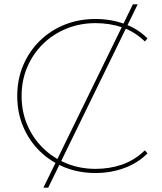

<svg xmlns="http://www.w3.org/2000/svg" viewBox="-20 -790 741 880"><path d="M179 70 589 -770H611L201 70ZM418 3Q341 3 275.5 -23.5Q210 -50 161.5 -98Q113 -146 86 -210Q59 -274 59 -350Q59 -426 86 -490Q113 -554 161.5 -602Q210 -650 275.5 -676.5Q341 -703 418 -703Q487 -703 549 -681Q611 -659 656 -614L644 -600Q596 -646 539 -665Q482 -684 418 -684Q346 -684 284 -658.5Q222 -633 176 -587.5Q130 -542 104.5 -481.5Q79 -421 79 -350Q79 -279 104.5 -218.5Q130 -158 176 -112.5Q222 -67 284 -41.5Q346 -16 418 -16Q482 -16 539 -35.5Q596 -55 644 -101L656 -87Q611 -42 549 -19.5Q487 3 418 3Z"/></svg>

Font: Montserrat Alternates Thin
Style: Regular
Weight: 100
Designer: Julieta Ulanovsky
Foundry: Julieta Ulanovsky
Version: Version 9.000